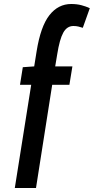

<svg xmlns="http://www.w3.org/2000/svg" viewBox="-20 -730 469 960"><path d="M241 -306 160 210H54L136 -306H80L94 -394L151 -398L163 -473Q183 -598 227 -654Q271 -710 336 -710Q364 -710 387 -704Q410 -698 429 -689L394 -591Q382 -595 371 -597.5Q360 -600 347 -600Q315 -600 296.5 -567Q278 -534 266 -458L256 -398H342L327 -306Z"/></svg>

Font: Georama Condensed SemiBold
Style: Italic
Weight: 600
Width: 3
Italic angle: -9°
Designer: Jean-Baptiste Levee
Foundry: Production Type
Version: Version 1.000